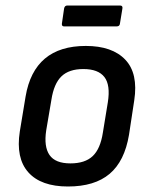

<svg xmlns="http://www.w3.org/2000/svg" viewBox="-20 -667 542 698"><path d="M227 11Q129 11 83 -40.5Q37 -92 52 -189L73 -316Q104 -500 292 -500Q388 -500 435.5 -450Q483 -400 468 -302L449 -177Q433 -81 378.5 -35Q324 11 227 11ZM236 -73Q289 -73 317 -99.5Q345 -126 354 -185L372 -295Q382 -358 359.5 -387Q337 -416 283 -416Q231 -416 203.5 -389.5Q176 -363 167 -305L148 -193Q139 -134 160 -103.5Q181 -73 236 -73ZM213 -571Q204 -571 205 -581L213 -636Q215 -647 225 -647H416Q427 -647 425 -636L416 -581Q415 -571 404 -571Z"/></svg>

Font: Sofia Sans Semi Condensed SemiBold
Style: Italic
Weight: 600
Italic angle: -9°
Version: Version 4.100